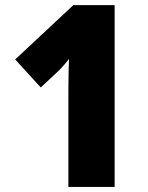

<svg xmlns="http://www.w3.org/2000/svg" viewBox="-20 -734 581 754"><path d="M430.2 0H248.5V-364.7Q248.5 -380.9 248.8 -404.8Q249 -428.7 249.5 -454.8Q250 -481 251 -502.9Q241.7 -490.2 231.9 -479.2Q222.2 -468.3 211.9 -457.5L140.1 -390.6L39.6 -500.5L268.1 -713.9H430.2Z"/></svg>

Font: Open Sans SemiCondensed ExtraBold
Style: Regular
Weight: 800
Width: 4
Designer: Monotype Design Team
Foundry: Monotype Imaging Inc.
Version: Version 3.000